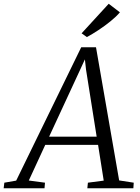

<svg xmlns="http://www.w3.org/2000/svg" viewBox="-80 -1000 746 1020"><path d="M-60.5 0 -57 -29.5 6 -40.5 351.5 -749H430L553 -41.5L630.5 -29.5L628.5 0H384L387 -29.5L471 -40.5L441 -230.5H160.5L73 -41L159 -29.5L156.5 0ZM181 -274H433.5L377 -630.5L371 -684.5L348 -634.5ZM381.5 -803 353.5 -823 497.5 -980 557 -934.5Q538.5 -912.5 507.8 -887.5Q477 -862.5 443.2 -840.2Q409.5 -818 381.5 -803Z"/></svg>

Font: Merriweather 60pt Light
Style: Italic
Weight: 300
Italic angle: -7.8°
Version: Version 2.101